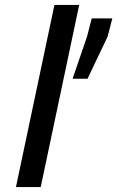

<svg xmlns="http://www.w3.org/2000/svg" viewBox="-20 -763 478 783"><path d="M45 0 202 -743H303L146 0ZM276 -442 335 -614 354 -688H438L419 -614L337 -442Z"/></svg>

Font: Saira Expanded Medium
Style: Italic
Weight: 500
Width: 7
Italic angle: -12°
Designer: Hector Gatti with collaboration of the Omnibus-Type team
Foundry: Omnibus-Type
Version: Version 1.101